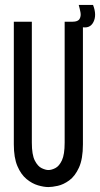

<svg xmlns="http://www.w3.org/2000/svg" viewBox="-20 -748 405 778"><path d="M176 10Q158 10 134 3Q110 -4 87.5 -22.5Q65 -41 50.5 -75Q36 -109 36 -163V-660H109V-170Q109 -121 121 -97.5Q133 -74 149 -66.5Q165 -59 176 -59Q189 -59 204.5 -67Q220 -75 231 -98.5Q242 -122 242 -170V-660H316V-163Q316 -104 300 -69Q284 -34 260.5 -17Q237 0 214 5Q191 10 176 10ZM308 -639 272 -647 274 -660Q296 -660 302.5 -671.5Q309 -683 306 -698.5Q303 -714 299 -728H357Q373 -687 358.5 -658.5Q344 -630 308 -639Z"/></svg>

Font: Bricolage Grotesque 48pt Condensed Light
Style: Regular
Weight: 300
Width: 3
Designer: Mathieu Triay
Foundry: Atelier Triay
Version: Version 1.000; ttfautohint (v1.8.4.7-5d5b);gftools[0.9.32]